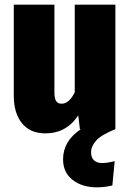

<svg xmlns="http://www.w3.org/2000/svg" viewBox="-20 -553 557 822"><path d="M370 99Q370 122 382.5 133.5Q395 145 417 145Q439 145 471 137L461 241Q429 249 395 249Q331 249 290.5 217Q250 185 250 129Q250 51 326 0H322L315 -59Q264 18 174 18Q109 18 74 -25.5Q39 -69 39 -143V-533H213V-157Q213 -131 220.5 -120Q228 -109 244 -109Q276 -109 300 -158V-533H474V0Q414 24 392 48.5Q370 73 370 99Z"/></svg>

Font: Fira Sans Condensed ExtraBold
Style: Regular
Weight: 800
Width: 3
Designer: Carrois Corporate & Edenspiekermann AG
Foundry: Carrois Corporate GbR & Edenspiekermann AG
Version: Version 4.203